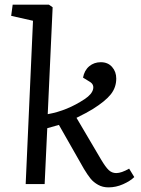

<svg xmlns="http://www.w3.org/2000/svg" viewBox="-20 -787 604 821"><path d="M121.1 -698.2 27.8 -719.2 34.2 -767.1H189L205.1 -755.9L184.1 -298.8Q267.6 -313.5 342.8 -363.8Q372.6 -383.8 377.9 -405Q383.3 -426.3 362.8 -438L335 -455.1Q340.8 -486.3 361.6 -503.7Q382.3 -521 411.1 -521Q441.4 -521 459.2 -500.7Q477.1 -480.5 477.1 -451.2Q477.1 -413.1 453.9 -383.8Q430.7 -354.5 377 -320.8Q353 -305.7 307.1 -283.2L412.1 -105Q431.2 -72.8 444.8 -59.8Q458.5 -46.9 477.1 -46.9Q499 -46.9 532.2 -65.9L554.2 -29.8Q536.6 -12.7 506.3 0.7Q476.1 14.2 443.8 14.2Q418.9 14.2 399.4 3.2Q379.9 -7.8 367.7 -22.7Q355.5 -37.6 338.9 -64.9L231.9 -252.9L182.1 -238.8L170.9 0H89.8Z"/></svg>

Font: Literata Book
Style: Italic
Weight: 400
Italic angle: -3°
Designer: Latin by Veronika Burian and Jose Scaglione. Greek by Irene Vlachou. Cyrillic by Vera Evstafieva
Foundry: TypeTogether
Version: Version 1.003;PS 001.003;hotconv 1.0.88;makeotf.lib2.5.64775